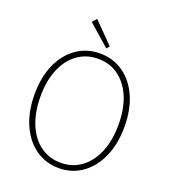

<svg xmlns="http://www.w3.org/2000/svg" viewBox="-166 -1052 1046 1184"><g transform="rotate(20 357.0 -460.0)"><path d="M62 -365Q62 -477 99.5 -561.5Q137 -646 204 -692.5Q271 -739 357 -739Q443 -739 510 -692.5Q577 -646 614.5 -561.5Q652 -477 652 -365Q652 -253 614.5 -167.5Q577 -82 510 -34.5Q443 13 357 13Q271 13 204 -34.5Q137 -82 99.5 -167.5Q62 -253 62 -365ZM492 -65Q550 -108 581.5 -185Q613 -262 613 -365Q613 -467 581 -545Q548 -621 491 -662.5Q434 -704 357 -704Q282 -704 224 -663Q166 -622 133.5 -545.5Q101 -469 101 -365Q101 -261 133.5 -183Q166 -105 224 -63.5Q282 -22 357 -22Q434 -22 492 -65ZM241 -904 266 -933 397 -800 381 -781Z"/></g></svg>

Font: Merged Yaku Han JP Thin
Style: Regular
Weight: 250
Designer: Ryoko NISHIZUKA 西塚涼子 (kana, bopomofo & ideographs); Paul D. Hunt (Latin, Greek & Cyrillic); Sandoll Communications 산돌커뮤니
Foundry: Adobe
Version: Version 2.004